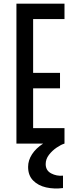

<svg xmlns="http://www.w3.org/2000/svg" viewBox="-20 -798 430 1067"><path d="M71.3 0V-777.8H338.4V-691.9H164.1V-393.1H313.5V-307.1H164.1V-85.9H338.4V0Q319.8 5.4 295.2 22Q270.5 38.6 252.2 62.3Q233.9 85.9 233.9 113.8Q233.9 149.4 264.2 165.5Q294.4 181.6 330.1 178.2V247.1Q280.3 253.4 236.1 243.4Q191.9 233.4 164.1 205.1Q136.2 176.8 136.2 129.4Q136.2 92.8 158 59.3Q179.7 25.9 219.7 0Z"/></svg>

Font: Voltaire
Style: Regular
Weight: 400
Designer: Yvonne Schüttler, Eben Sorkin, Emma Marichal
Foundry: Sorkin Type Co.
Version: Version 1.010; ttfautohint (v1.8.4.7-5d5b)